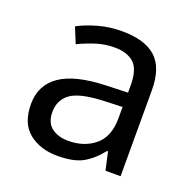

<svg xmlns="http://www.w3.org/2000/svg" viewBox="-104 -650 768 765"><g transform="rotate(20 280.5 -267.5)"><path d="M288 -545Q386 -545 433 -502Q480 -459 480 -365V0H416L399 -76H395Q360 -32 321.5 -11Q283 10 215 10Q142 10 94 -28.5Q46 -67 46 -149Q46 -229 109 -272.5Q172 -316 303 -320L394 -323V-355Q394 -422 365 -448Q336 -474 283 -474Q241 -474 203 -461.5Q165 -449 132 -433L105 -499Q140 -518 188 -531.5Q236 -545 288 -545ZM314 -259Q214 -255 175.5 -227Q137 -199 137 -148Q137 -103 164.5 -82Q192 -61 235 -61Q303 -61 348 -98.5Q393 -136 393 -214V-262Z"/></g></svg>

Font: Noto Sans Old Persian
Style: Regular
Weight: 400
Designer: Monotype Design Team
Foundry: Monotype Imaging Inc.
Version: Version 2.001; ttfautohint (v1.8.4.7-5d5b)